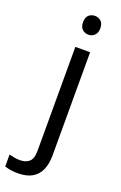

<svg xmlns="http://www.w3.org/2000/svg" viewBox="-238 -787 680 1076"><g transform="rotate(20 101.5 -248.5)"><path d="M22 240Q-3 240 -22 236.5Q-41 233 -55 228V157Q-40 161 -24 164Q-8 167 11 167Q43 167 64 149.5Q85 132 85 83V-536H173V80Q173 130 157 166Q141 202 108 221Q75 240 22 240ZM78 -681Q78 -710 93 -723.5Q108 -737 130 -737Q150 -737 165.5 -723.5Q181 -710 181 -681Q181 -653 165.5 -639Q150 -625 130 -625Q108 -625 93 -639Q78 -653 78 -681Z"/></g></svg>

Font: Noto Sans Ol Chiki
Style: Regular
Weight: 400
Designer: Monotype Design Team, Lewis McGuffie
Foundry: Monotype Imaging Inc.
Version: Version 2.003